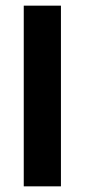

<svg xmlns="http://www.w3.org/2000/svg" viewBox="-20 -659 300 679"><path d="M195.5 0H64V-639H195.5Z"/></svg>

Font: Anek Odia Medium SemiBold
Style: Regular
Weight: 600
Version: Version 1.003